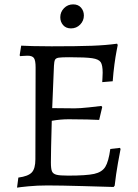

<svg xmlns="http://www.w3.org/2000/svg" viewBox="-20 -849 631 879"><path d="M292 -45Q376 -45 411.5 -53Q447 -61 462 -85Q477 -109 485 -167L529 -172L532 -167Q529 -153 520 -102.5Q511 -52 505 1L500 7Q466 6 361 3Q256 0 197 0Q150 0 109.5 4Q69 8 58 10L64 -36Q109 -42 125.5 -59.5Q142 -77 142 -120L143 -540Q143 -572 135.5 -583Q128 -594 106 -594Q96 -594 86 -593Q76 -592 72 -592L70 -596L77 -640Q90 -639 129.5 -638Q169 -637 216 -637Q335 -637 401 -639.5Q467 -642 516 -649L519 -643Q518 -637 513.5 -614.5Q509 -592 504 -555Q499 -518 496 -477L448 -473Q448 -478 449 -490.5Q450 -503 450 -516Q450 -551 441 -564.5Q432 -578 402 -582.5Q372 -587 297 -587Q262 -587 249 -585Q236 -583 232 -575.5Q228 -568 227 -548L219 -354L322 -353Q345 -353 387.5 -357.5Q430 -362 444 -364L448 -359L434 -300Q420 -301 379.5 -302Q339 -303 294 -303Q257 -303 217 -296Q213 -152 213 -105Q213 -76 218 -64.5Q223 -53 238.5 -49Q254 -45 292 -45ZM256 -770Q256 -794 273 -811.5Q290 -829 315 -829Q338 -829 351 -814Q364 -799 364 -778Q364 -754 347 -736.5Q330 -719 305 -719Q282 -719 269 -734Q256 -749 256 -770Z"/></svg>

Font: Sahitya
Style: Regular
Weight: 400
Designer: Juan Pablo del Peral
Foundry: Juan Pablo del Peral (http://www.huertatipografica.com)
Version: Version 1.001;PS 001.000;hotconv 1.0.70;makeotf.lib2.5.58329